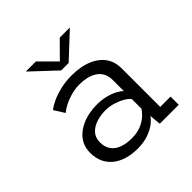

<svg xmlns="http://www.w3.org/2000/svg" viewBox="-184 -852 1018 1018"><g transform="rotate(-45 325.0 -343.5)"><path d="M283.5 11Q240.5 11 204.8 0.2Q169 -10.5 143.2 -31.2Q117.5 -52 103.5 -82.2Q89.5 -112.5 89.5 -151.5Q89.5 -184 101 -209.5Q112.5 -235 133 -253.5Q153.5 -272 179.8 -284.2Q206 -296.5 235.2 -302.2Q264.5 -308 294 -308Q331.5 -308 362.8 -300Q394 -292 416 -280Q438 -268 447.5 -256.5V-339Q447.5 -370.5 435.5 -391.8Q423.5 -413 403.2 -425.5Q383 -438 357.8 -443.5Q332.5 -449 305.5 -449Q280 -449 256 -443.5Q232 -438 211.2 -429.8Q190.5 -421.5 174.2 -411.8Q158 -402 147.5 -393L110.5 -451.5Q128 -466 157.8 -479.8Q187.5 -493.5 226.8 -502.8Q266 -512 312 -512Q341 -512 371.2 -507Q401.5 -502 428.8 -490.5Q456 -479 477.8 -460Q499.5 -441 512 -413.8Q524.5 -386.5 524.5 -349.5V-61.5H602V0H460L453.5 -65Q444 -48.5 421.5 -31Q399 -13.5 364.2 -1.2Q329.5 11 283.5 11ZM300.5 -50Q342.5 -50 372.2 -63Q402 -76 420.5 -93.5Q439 -111 447.5 -125V-197Q437.5 -211 415 -224Q392.5 -237 363.5 -245.8Q334.5 -254.5 305.5 -254.5Q270.5 -254.5 238.5 -244.2Q206.5 -234 186 -212Q165.5 -190 165.5 -154.5Q165.5 -119 182.2 -95.8Q199 -72.5 229.2 -61.2Q259.5 -50 300.5 -50ZM153 -698H228.5L318.5 -608L407.5 -698H483.5L346 -569.5H290Z"/></g></svg>

Font: Trispace Thin Light
Style: Regular
Weight: 300
Version: Version 1.210